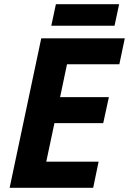

<svg xmlns="http://www.w3.org/2000/svg" viewBox="-20 -897 616 917"><path d="M26 0 177 -714H576L550 -590H300L267 -433H500L473 -309H240L201 -125H451L425 0ZM225 -774 247 -877H549L527 -774Z"/></svg>

Font: BC Sans
Style: Bold Italic
Weight: 700
Italic angle: -12°
Designer: Monotype Design Team
Province of B.C.
Foundry: Monotype Imaging Inc.
Version: Version 2.000;GOOG;noto-source:20170915:90ef993387c0